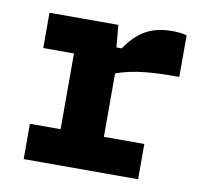

<svg xmlns="http://www.w3.org/2000/svg" viewBox="-66 -626 753 699"><g transform="rotate(10 310.0 -276.5)"><path d="M319 -541H64.5V-410.5H178V-130.5H64.5V0H487.5V-130.5H338V-365C404.5 -389 473.5 -393 570.5 -393V-546.5C554 -551 537.5 -553 517 -553C435 -553 388.5 -521 346 -459H326.5Z"/></g></svg>

Font: Monaspace Neon ExtraBold
Style: Regular
Weight: 800
Designer: Riley Cran & the Lettermatic Team
Foundry: Lettermatic
Version: Version 1.200 (Monaspace Neon)